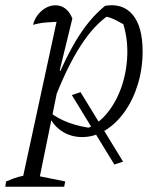

<svg xmlns="http://www.w3.org/2000/svg" viewBox="-54 -511 615 727"><path d="M257 8Q216 8 183 -12.5Q150 -33 133 -69V-87Q196 -37 300 -25L268 -22Q314 -38 349.5 -80Q385 -122 405.5 -180.5Q426 -239 428 -304Q430 -369 410 -429L433 -408Q409 -422 386 -434Q363 -446 335 -451L359 -454Q303 -418 250.5 -336.5Q198 -255 148 -124L131 -137Q181 -268 231.5 -353.5Q282 -439 344 -489Q411 -500 448.5 -455Q486 -410 486 -317Q486 -251 468 -192Q450 -133 418 -88Q386 -43 344.5 -17.5Q303 8 257 8ZM-34 196 -31 176Q-3 164 17 158.5Q37 153 64 150L193 176L189 196ZM25 196 167 -460 177 -429Q147 -428 121.5 -426Q96 -424 71 -417Q77 -440 90.5 -456.5Q104 -473 121 -482Q138 -491 156 -491Q177 -491 193.5 -478.5Q210 -466 220 -441L172 -244L178 -241L89 196ZM251 -162 412 101 379 112 218 -151Z"/></svg>

Font: Piazzolla 8pt ExtraLight
Style: Italic
Weight: 250
Italic angle: -11.3°
Designer: Juan Pablo del Peral
Foundry: Huerta Tipografica
Version: Version 2.001